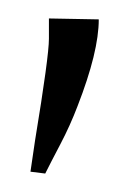

<svg xmlns="http://www.w3.org/2000/svg" viewBox="-20 -85 150 208"><path d="M33 -65Q33 -65 87 -64Q87 -29 64 30Q56 51 45.5 71Q35 91 29 103L13 101L18 67Q33 -24 33 -43Q33 -62 33 -65Z"/></svg>

Font: Antic Didone
Style: Regular
Weight: 400
Designer: Santiago Orozco
Foundry: Santiago Orozco
Version: Version 2.000